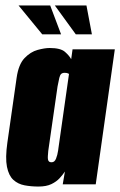

<svg xmlns="http://www.w3.org/2000/svg" viewBox="-20 -676 441 704"><path d="M121 8Q94 8 70 3.5Q46 -1 29 -16.5Q12 -32 5.5 -64.5Q-1 -97 7 -153L41 -391Q48 -440 70 -463Q92 -486 118 -493Q144 -500 162 -500Q202 -500 218 -486Q234 -472 241 -459L246 -495H401L331 0H210L218 -47Q210 -35 198.5 -22.5Q187 -10 168.5 -1Q150 8 121 8ZM169 -81Q175 -81 179 -84.5Q183 -88 185.5 -94.5Q188 -101 190 -108.5Q192 -116 193 -123.5Q194 -131 195 -138L233 -405Q231 -406 229 -407Q227 -408 224 -408.5Q221 -409 217 -409Q209 -409 204.5 -405Q200 -401 197.5 -390.5Q195 -380 191 -359L157 -123Q156 -112 155.5 -104Q155 -96 156 -91Q157 -86 160 -83.5Q163 -81 169 -81ZM317 -550H258L181 -656H297ZM204 -550H135L48 -656H164Z"/></svg>

Font: Alumni Sans Thin Black
Style: Italic
Weight: 900
Italic angle: -8°
Version: Version 1.016